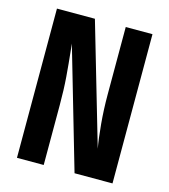

<svg xmlns="http://www.w3.org/2000/svg" viewBox="-105 -776 758 860"><g transform="rotate(15 274.5 -346.0)"><path d="M496 0H320L158 -558L161 -530Q168 -464 172.5 -407Q177 -350 177 -277V0H53V-692H229L392 -133Q384 -177 378 -243.5Q372 -310 372 -380V-692H496Z"/></g></svg>

Font: Fira Sans Extra Condensed SemiBold
Style: Regular
Weight: 600
Width: 1
Designer: Carrois Corporate & Edenspiekermann AG
Foundry: Carrois Corporate GbR & Edenspiekermann AG
Version: Version 4.203